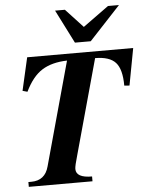

<svg xmlns="http://www.w3.org/2000/svg" viewBox="-60 -945 769 994"><g transform="rotate(-5 325.0 -448.5)"><path d="M650 -669 614 -477 587 -479Q587 -564 555.5 -599Q524 -634 449 -634L314 -145Q297 -87 297 -71Q297 -25 380 -25V0H49V-25H64Q136 -25 155 -97L303 -634Q224 -632 173 -600Q122 -568 85 -491L60 -498L99 -669ZM596 -897 434 -723H352L264 -897H315L405 -800L539 -897Z"/></g></svg>

Font: STIX
Style: Bold Italic
Weight: 700
Italic angle: -16.33°
Designer: MicroPress Inc., with final additions and corrections provided by Coen Hoffman, Elsevier (retired)
Version: Version 1.1.1